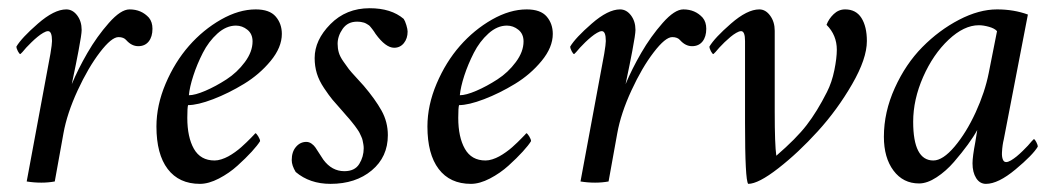

<svg xmlns="http://www.w3.org/2000/svg" viewBox="-20 -448 2622 474"><path d="M299.8 -424.8Q329.1 -424.8 347.7 -404.3Q356.4 -393.6 356.4 -377Q356.4 -357.4 347.2 -345.7Q337.9 -334 321.3 -334Q305.2 -334 292 -348.6Q285.6 -356.4 272.5 -356.4Q255.4 -356.4 226.6 -318.8Q197.8 -281.2 171.6 -224.6Q145.5 -168 136.7 -119.1L115.2 0Q99.1 2.9 82 2.9Q63.5 2.9 45.9 0L104.5 -315.4Q108.4 -338.9 108.4 -346.7Q108.4 -371.1 98.6 -371.1Q93.8 -371.1 86.7 -366.9Q79.6 -362.8 72.5 -356.9Q65.4 -351.1 57.9 -343.8Q50.3 -336.4 44.9 -330.6Q39.6 -324.7 35.2 -319.3L30.3 -314.5Q27.8 -314.5 24.2 -321.5Q20.5 -328.6 20.5 -333Q33.2 -354.5 73.5 -389.6Q113.8 -424.8 143.6 -424.8Q159.2 -424.8 170.4 -410.2Q181.6 -395.5 181.6 -374Q181.6 -363.3 173.8 -322.3Q168.9 -295.9 157.2 -240.2Q172.4 -276.9 195.8 -317.4Q219.2 -357.9 248.8 -391.4Q278.3 -424.8 299.8 -424.8Z M611.3 -424.8Q645.5 -424.8 660.6 -407.2Q675.8 -389.6 675.8 -364.3Q675.8 -331.1 648.2 -297.6Q620.6 -264.2 582.5 -241Q544.4 -217.8 506.1 -203.1Q467.8 -188.5 444.3 -188.5Q442.4 -182.6 442.4 -157.2Q442.4 -109.4 458.7 -80.6Q475.1 -51.8 509.8 -51.8Q517.6 -51.8 526.6 -54.7Q535.6 -57.6 543.7 -62Q551.8 -66.4 560.3 -72.5Q568.8 -78.6 575.4 -84.5Q582 -90.3 588.6 -96.7Q595.2 -103 599.4 -107.4Q603.5 -111.8 606.9 -115.2L610.4 -119.1Q612.8 -119.1 617.4 -111.6Q622.1 -104 622.1 -99.6Q616.2 -89.8 601.6 -73.7Q586.9 -57.6 566.4 -39.1Q545.9 -20.5 520.5 -7.3Q495.1 5.9 473.6 5.9Q421.9 5.9 394 -30.8Q366.2 -67.4 366.2 -135.7Q366.2 -188 388.9 -241.5Q411.6 -294.9 446.5 -334.7Q481.4 -374.5 525.6 -399.7Q569.8 -424.8 611.3 -424.8ZM446.3 -212.9Q461.4 -212.9 487.1 -223.9Q512.7 -234.9 539.1 -252Q565.4 -269 584.5 -294.7Q603.5 -320.3 603.5 -345.7Q603.5 -364.3 590.8 -374.5Q578.1 -384.8 562.5 -384.8Q538.6 -384.8 516.8 -365.2Q495.1 -345.7 480.7 -317.4Q466.3 -289.1 457.3 -261.2Q448.2 -233.4 446.3 -212.9Z M892.6 -427.7Q945.8 -427.7 976.6 -401.4Q980 -396.5 983.2 -386Q986.3 -375.5 986.3 -370.1Q986.3 -353 977.1 -341.6Q967.8 -330.1 953.1 -330.1Q932.1 -330.1 907.2 -364.3Q906.7 -365.2 903.6 -369.9Q900.4 -374.5 899.4 -375.7Q898.4 -377 895.5 -380.6Q892.6 -384.3 890.9 -385.5Q889.2 -386.7 885.5 -388.9Q881.8 -391.1 878.7 -392.1Q875.5 -393.1 871.1 -393.8Q866.7 -394.5 861.3 -394.5Q838.4 -394.5 825.9 -376.7Q813.5 -358.9 813.5 -339.8Q813.5 -328.6 816.4 -318.4Q819.3 -308.1 828.1 -295.7Q836.9 -283.2 841.3 -277.3Q845.7 -271.5 860.4 -255.6Q875 -239.7 877.9 -236.3Q906.2 -203.1 921.9 -175Q937.5 -147 937.5 -114.3Q937.5 -60.5 897.7 -27.3Q857.9 5.9 795.9 5.9Q744.6 5.9 710 -23.4Q700.2 -39.6 700.2 -52.7Q700.2 -73.2 710.7 -85.4Q721.2 -97.7 736.3 -97.7Q743.2 -97.7 749.3 -93.3Q755.4 -88.9 758.8 -83.7Q762.2 -78.6 768.6 -68.6Q774.9 -58.6 778.3 -53.7Q799.3 -25.4 830.1 -25.4Q856 -25.4 866.9 -43.2Q877.9 -61 877.9 -82Q877.9 -86.9 877 -92Q876 -97.2 875.2 -101.3Q874.5 -105.5 871.8 -111.1Q869.1 -116.7 867.7 -119.9Q866.2 -123 862.1 -128.9Q857.9 -134.8 856.2 -137.2Q854.5 -139.6 849.1 -146.2Q843.8 -152.8 842.3 -154.5Q840.8 -156.2 834.5 -163.3Q828.1 -170.4 827.1 -171.9Q809.1 -191.9 800.8 -201.9Q792.5 -211.9 780 -230.5Q767.6 -249 762.2 -266.8Q756.8 -284.7 756.8 -304.7Q756.8 -349.1 795.7 -388.4Q834.5 -427.7 892.6 -427.7Z M1280.3 -424.8Q1314.5 -424.8 1329.6 -407.2Q1344.7 -389.6 1344.7 -364.3Q1344.7 -331.1 1317.1 -297.6Q1289.6 -264.2 1251.5 -241Q1213.4 -217.8 1175 -203.1Q1136.7 -188.5 1113.3 -188.5Q1111.3 -182.6 1111.3 -157.2Q1111.3 -109.4 1127.7 -80.6Q1144 -51.8 1178.7 -51.8Q1186.5 -51.8 1195.6 -54.7Q1204.6 -57.6 1212.6 -62Q1220.7 -66.4 1229.2 -72.5Q1237.8 -78.6 1244.4 -84.5Q1251 -90.3 1257.6 -96.7Q1264.2 -103 1268.3 -107.4Q1272.5 -111.8 1275.9 -115.2L1279.3 -119.1Q1281.7 -119.1 1286.4 -111.6Q1291 -104 1291 -99.6Q1285.2 -89.8 1270.5 -73.7Q1255.9 -57.6 1235.4 -39.1Q1214.8 -20.5 1189.5 -7.3Q1164.1 5.9 1142.6 5.9Q1090.8 5.9 1063 -30.8Q1035.2 -67.4 1035.2 -135.7Q1035.2 -188 1057.9 -241.5Q1080.6 -294.9 1115.5 -334.7Q1150.4 -374.5 1194.6 -399.7Q1238.8 -424.8 1280.3 -424.8ZM1115.2 -212.9Q1130.4 -212.9 1156 -223.9Q1181.6 -234.9 1208 -252Q1234.4 -269 1253.4 -294.7Q1272.5 -320.3 1272.5 -345.7Q1272.5 -364.3 1259.8 -374.5Q1247.1 -384.8 1231.4 -384.8Q1207.5 -384.8 1185.8 -365.2Q1164.1 -345.7 1149.7 -317.4Q1135.3 -289.1 1126.2 -261.2Q1117.2 -233.4 1115.2 -212.9Z M1667 -424.8Q1696.3 -424.8 1714.8 -404.3Q1723.6 -393.6 1723.6 -377Q1723.6 -357.4 1714.4 -345.7Q1705.1 -334 1688.5 -334Q1672.4 -334 1659.2 -348.6Q1652.8 -356.4 1639.6 -356.4Q1622.6 -356.4 1593.8 -318.8Q1564.9 -281.2 1538.8 -224.6Q1512.7 -168 1503.9 -119.1L1482.4 0Q1466.3 2.9 1449.2 2.9Q1430.7 2.9 1413.1 0L1471.7 -315.4Q1475.6 -338.9 1475.6 -346.7Q1475.6 -371.1 1465.8 -371.1Q1460.9 -371.1 1453.9 -366.9Q1446.8 -362.8 1439.7 -356.9Q1432.6 -351.1 1425 -343.8Q1417.5 -336.4 1412.1 -330.6Q1406.7 -324.7 1402.3 -319.3L1397.5 -314.5Q1395 -314.5 1391.4 -321.5Q1387.7 -328.6 1387.7 -333Q1400.4 -354.5 1440.7 -389.6Q1481 -424.8 1510.7 -424.8Q1526.4 -424.8 1537.6 -410.2Q1548.8 -395.5 1548.8 -374Q1548.8 -363.3 1541 -322.3Q1536.1 -295.9 1524.4 -240.2Q1539.6 -276.9 1563 -317.4Q1586.4 -357.9 1616 -391.4Q1645.5 -424.8 1667 -424.8Z M1896.5 -63.5Q1945.8 -106 1971.4 -139.2Q1997.1 -172.4 2021.5 -220.7Q2033.7 -244.6 2039.8 -274.7Q2045.9 -304.7 2045.9 -325.2Q2045.9 -361.3 2020.5 -386.7Q2025.9 -401.4 2038.1 -413.1Q2050.3 -424.8 2066.4 -424.8Q2093.3 -424.8 2106.7 -403.6Q2120.1 -382.3 2120.1 -346.7Q2120.1 -303.2 2083.7 -240.2Q2047.4 -177.2 1999 -124Q1950.7 -70.8 1901.4 -32.5Q1852.1 5.9 1827.1 5.9Q1819.3 -2.9 1819.3 -144.5V-346.7Q1819.3 -371.1 1809.6 -371.1Q1804.7 -371.1 1797.6 -366.9Q1790.5 -362.8 1783.4 -356.9Q1776.4 -351.1 1768.8 -343.8Q1761.2 -336.4 1755.9 -330.6Q1750.5 -324.7 1746.1 -319.3L1741.2 -314.5Q1738.8 -314.5 1735.1 -321.5Q1731.4 -328.6 1731.4 -333Q1744.1 -354.5 1784.4 -389.6Q1824.7 -424.8 1854.5 -424.8Q1870.1 -424.8 1881.3 -409.4Q1892.6 -394 1892.6 -372.1V-320.3V-171.9Q1892.6 -90.8 1896.5 -63.5Z M2441.4 -424.8Q2482.9 -424.8 2517.6 -412.1L2458 -103.5Q2456.5 -97.7 2455.3 -89.6Q2454.1 -81.5 2453.6 -71.5Q2453.1 -61.5 2455.6 -54.7Q2458 -47.9 2463.9 -47.9Q2468.8 -47.9 2475.8 -52Q2482.9 -56.2 2490 -62Q2497.1 -67.9 2504.6 -75.2Q2512.2 -82.5 2517.6 -88.4Q2522.9 -94.2 2527.3 -99.6L2532.2 -104.5Q2534.7 -104.5 2538.3 -97.4Q2542 -90.3 2542 -85.9Q2529.8 -65.4 2487.1 -29.8Q2444.3 5.9 2414.1 5.9Q2398.9 5.9 2389.9 -8.3Q2380.9 -22.5 2380.9 -44.9Q2380.9 -61 2387.7 -96.7Q2391.6 -120.1 2392.6 -127Q2383.8 -110.8 2369.4 -91.1Q2355 -71.3 2335.2 -48.3Q2315.4 -25.4 2292.2 -10.3Q2269 4.9 2249 4.9Q2209.5 4.9 2185.8 -26.9Q2162.1 -58.6 2162.1 -110.4Q2162.1 -171.4 2189 -230.7Q2215.8 -290 2257.1 -331.8Q2298.3 -373.5 2347.7 -399.2Q2397 -424.8 2441.4 -424.8ZM2396.5 -385.7Q2359.9 -385.7 2321.8 -349.9Q2283.7 -314 2259 -258.1Q2234.4 -202.1 2234.4 -147.5Q2234.4 -51.8 2284.2 -51.8Q2307.6 -51.8 2336.7 -86.2Q2365.7 -120.6 2388.7 -170.7Q2411.6 -220.7 2420.9 -267.6L2441.4 -371.1Q2435.5 -377.9 2421.6 -381.8Q2407.7 -385.7 2396.5 -385.7Z"/></svg>

Font: Crimson
Style: Italic
Weight: 400
Italic angle: -11°
Version: Version 0.8